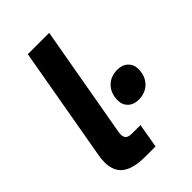

<svg xmlns="http://www.w3.org/2000/svg" viewBox="-211 -782 864 864"><g transform="rotate(-45 221.0 -350.0)"><path d="M37 -112Q37 -134 41 -154L137 -700H273L178 -162Q177 -157 177 -148Q177 -132 186 -124Q195 -116 216 -116H270L250 0H186Q110 0 73.5 -27Q37 -54 37 -112ZM276 -267Q276 -311 302.5 -338.5Q329 -366 373 -366Q404 -366 423 -348Q442 -330 442 -301Q442 -257 415.5 -229.5Q389 -202 345 -202Q314 -202 295 -220Q276 -238 276 -267Z"/></g></svg>

Font: Bai Jamjuree
Style: Bold Italic
Weight: 700
Italic angle: -10°
Designer: Katatrad Aksorn Co.,Ltd.
Foundry: Cadson Demak Co.,Ltd.
Version: Version 1.000; ttfautohint (v1.6)